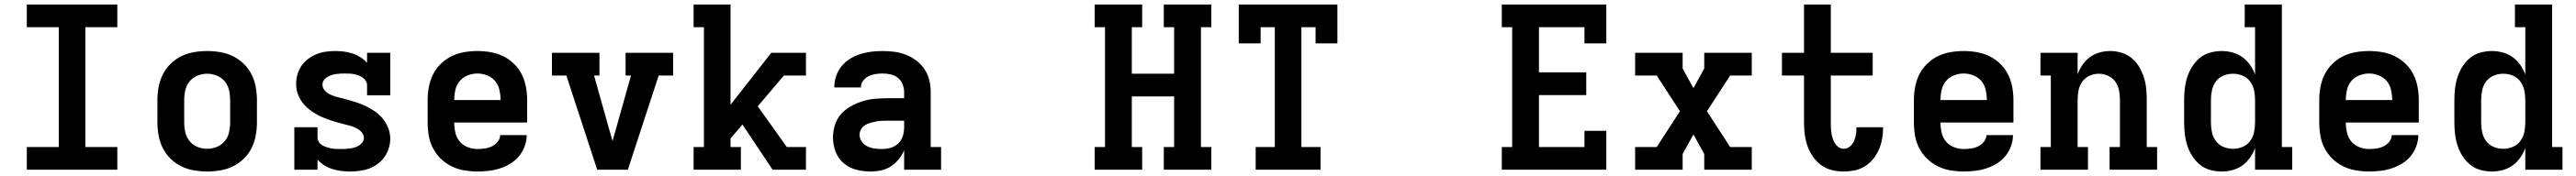

<svg xmlns="http://www.w3.org/2000/svg" viewBox="-20 -755 11440 783"><path d="M99 0V-101H241V-634H99V-735H501V-634H359V-101H501V0Z M900 8Q871 8 841.5 3Q812 -2 785.5 -15Q759 -28 737.5 -49Q716 -70 703 -96Q690 -122 684.5 -151.5Q679 -181 679 -210V-310Q679 -339 684.5 -368.5Q690 -398 703 -424Q716 -450 737.5 -471Q759 -492 785.5 -505Q812 -518 841.5 -523Q871 -528 900 -528Q929 -528 958.5 -523Q988 -518 1014.5 -505Q1041 -492 1062.5 -471Q1084 -450 1097 -424Q1110 -398 1115.5 -368.5Q1121 -339 1121 -310V-210Q1121 -181 1115.5 -151.5Q1110 -122 1097 -96Q1084 -70 1062.5 -49Q1041 -28 1014.5 -15Q988 -2 958.5 3Q929 8 900 8ZM900 -93Q922 -93 943 -101.5Q964 -110 978 -127Q992 -144 997 -166Q1002 -188 1002 -210V-310Q1002 -332 997 -354Q992 -376 978 -393Q964 -410 943 -418.5Q922 -427 900 -427Q878 -427 857 -418.5Q836 -410 822 -393Q808 -376 803 -354Q798 -332 798 -310V-210Q798 -188 803 -166Q808 -144 822 -127Q836 -110 857 -101.5Q878 -93 900 -93Z M1535 8Q1515 8 1495 5.5Q1475 3 1456 -3Q1437 -9 1420 -19.5Q1403 -30 1390 -45V0H1287V-189H1390V-144Q1390 -134 1395.5 -124.5Q1401 -115 1410 -109.5Q1419 -104 1429.5 -100.5Q1440 -97 1450.5 -95Q1461 -93 1471.5 -92.5Q1482 -92 1493 -92Q1503 -92 1513.5 -92.5Q1524 -93 1534.5 -94.5Q1545 -96 1555 -99Q1565 -102 1574 -107.5Q1583 -113 1589.5 -122Q1596 -131 1596 -141Q1596 -156 1585.5 -167.5Q1575 -179 1561.5 -185.5Q1548 -192 1533.5 -196Q1519 -200 1504.5 -203.5Q1490 -207 1475.5 -211Q1461 -215 1447 -220Q1433 -225 1419 -230.5Q1405 -236 1392 -243Q1379 -250 1366.5 -258.5Q1354 -267 1343 -277Q1332 -287 1323 -299Q1314 -311 1307.5 -324.5Q1301 -338 1298 -352.5Q1295 -367 1295 -382Q1295 -403 1301 -424Q1307 -445 1319 -462.5Q1331 -480 1348.5 -493Q1366 -506 1385.5 -514Q1405 -522 1426.5 -525Q1448 -528 1469 -528Q1489 -528 1508 -525.5Q1527 -523 1545.5 -517Q1564 -511 1580.5 -500.5Q1597 -490 1610 -476V-520H1713V-331H1610V-376Q1610 -386 1604.5 -395Q1599 -404 1590.5 -410Q1582 -416 1572.5 -419.5Q1563 -423 1552.5 -425Q1542 -427 1532 -427.5Q1522 -428 1511 -428Q1501 -428 1491 -427.5Q1481 -427 1471 -425.5Q1461 -424 1451 -420.5Q1441 -417 1432.5 -412Q1424 -407 1418 -398Q1412 -389 1412 -379Q1412 -365 1421 -354Q1430 -343 1442.5 -336.5Q1455 -330 1468 -326Q1481 -322 1495 -319H1496Q1521 -312 1545.5 -305Q1570 -298 1593 -288Q1616 -278 1638 -264Q1660 -250 1676.5 -231Q1693 -212 1703 -188Q1713 -164 1713 -138Q1713 -117 1706.5 -96Q1700 -75 1687.5 -57Q1675 -39 1657.5 -26Q1640 -13 1620 -5.5Q1600 2 1578 5Q1556 8 1535 8Z M2100 8Q2071 8 2041.5 3Q2012 -2 1985.5 -15Q1959 -28 1937.5 -49Q1916 -70 1902.5 -96Q1889 -122 1884 -151.5Q1879 -181 1879 -210V-310Q1879 -339 1884.5 -368.5Q1890 -398 1903 -424Q1916 -450 1937.5 -471Q1959 -492 1985.5 -505Q2012 -518 2041.5 -523Q2071 -528 2100 -528Q2129 -528 2158.5 -523Q2188 -518 2214.5 -505Q2241 -492 2262.5 -471Q2284 -450 2297 -424Q2310 -398 2315.5 -368.5Q2321 -339 2321 -310V-210H1997Q1997 -188 2002 -165.5Q2007 -143 2021 -126Q2035 -109 2056.5 -100.5Q2078 -92 2100 -92Q2117 -92 2133.5 -94.5Q2150 -97 2164.5 -104Q2179 -111 2190 -124.5Q2201 -138 2201 -154H2319Q2319 -129 2310 -104.5Q2301 -80 2285 -60.5Q2269 -41 2247 -27.5Q2225 -14 2200.5 -6Q2176 2 2150.5 5Q2125 8 2100 8ZM1997 -310H2203Q2203 -332 2198 -354.5Q2193 -377 2179 -394Q2165 -411 2143.5 -419.5Q2122 -428 2100 -428Q2078 -428 2056.5 -419.5Q2035 -411 2021 -394Q2007 -377 2002 -354.5Q1997 -332 1997 -310Z M2632 0 2495 -419H2431V-520H2642V-419H2618L2687 -173Q2690 -162 2693.5 -150.5Q2697 -139 2700 -128Q2703 -139 2706.5 -150.5Q2710 -162 2713 -173L2782 -419H2758V-520H2969V-419H2905L2768 0Z M3411 0 3277 -201 3224 -139V-101H3270V0H3060V-101H3106V-634H3060V-735H3224V-289L3405 -520H3559V-419H3461L3345 -282L3474 -101H3559V0Z M3845 8Q3814 8 3782.5 0Q3751 -8 3726.5 -29Q3702 -50 3690.5 -80.5Q3679 -111 3679 -143Q3679 -171 3687.5 -198.5Q3696 -226 3714.5 -247Q3733 -268 3758 -282Q3783 -296 3810 -304.5Q3837 -313 3865 -315.5Q3893 -318 3921 -318H3995V-344Q3995 -362 3988.5 -379.5Q3982 -397 3967.5 -408.5Q3953 -420 3935 -424Q3917 -428 3899 -428Q3883 -428 3867 -425.5Q3851 -423 3837 -416Q3823 -409 3813 -396Q3803 -383 3803 -367V-366H3685V-369Q3685 -394 3693.5 -418Q3702 -442 3718 -461.5Q3734 -481 3755.5 -494Q3777 -507 3800.5 -514.5Q3824 -522 3849 -525Q3874 -528 3899 -528Q3926 -528 3952.5 -524.5Q3979 -521 4004 -511Q4029 -501 4050.5 -484.5Q4072 -468 4086.5 -445.5Q4101 -423 4107 -397Q4113 -371 4113 -344V-101H4159V0H3995V-87Q3986 -65 3971 -46.5Q3956 -28 3936 -15Q3916 -2 3892.5 3Q3869 8 3845 8ZM3895 -92Q3915 -92 3934.5 -97.5Q3954 -103 3968.5 -116.5Q3983 -130 3989 -149.5Q3995 -169 3995 -189V-218H3921Q3908 -218 3895.5 -217.5Q3883 -217 3870 -214.5Q3857 -212 3844.5 -208.5Q3832 -205 3821 -198Q3810 -191 3803.5 -179.5Q3797 -168 3797 -155Q3797 -139 3807 -125Q3817 -111 3831.5 -104Q3846 -97 3862.5 -94.5Q3879 -92 3895 -92Z M4841 0V-101H4887V-634H4841V-735H5052V-634H5006V-427H5194V-634H5148V-735H5359V-634H5313V-101H5359V0H5148V-101H5194V-326H5006V-101H5052V0Z M5556 0V-101H5641V-634H5578V-562H5481V-735H5919V-562H5822V-634H5759V-101H5844V0Z M6649 0V-101H6695V-634H6649V-735H7113V-562H7016V-634H6814V-433H7024V-332H6814V-101H7016V-173H7113V0Z M7241 0V-101H7337L7440 -260L7337 -419H7241V-520H7452V-450L7500 -363L7548 -450V-520H7759V-419H7663L7560 -260L7663 -101H7759V0H7548V-70L7500 -157L7452 -70V0Z M8167 8Q8140 8 8114 1.5Q8088 -5 8067 -20.5Q8046 -36 8030.5 -58.5Q8015 -81 8006.5 -105.5Q7998 -130 7994.5 -156.5Q7991 -183 7991 -210V-419H7893V-520H7991V-735H8110V-520H8296V-419H8110V-210Q8110 -198 8110.5 -186Q8111 -174 8113 -162Q8115 -150 8118.5 -138.5Q8122 -127 8128.5 -117Q8135 -107 8145 -100Q8155 -93 8167 -93Q8182 -93 8194.5 -103Q8207 -113 8213 -127Q8219 -141 8221.5 -156.5Q8224 -172 8224 -187V-189H8342V-184Q8342 -160 8337.5 -135.5Q8333 -111 8323 -88.5Q8313 -66 8297.5 -47Q8282 -28 8261 -15Q8240 -2 8215.5 3Q8191 8 8167 8Z M8700 8Q8671 8 8641.5 3Q8612 -2 8585.5 -15Q8559 -28 8537.5 -49Q8516 -70 8502.5 -96Q8489 -122 8484 -151.5Q8479 -181 8479 -210V-310Q8479 -339 8484.5 -368.5Q8490 -398 8503 -424Q8516 -450 8537.5 -471Q8559 -492 8585.5 -505Q8612 -518 8641.5 -523Q8671 -528 8700 -528Q8729 -528 8758.5 -523Q8788 -518 8814.5 -505Q8841 -492 8862.5 -471Q8884 -450 8897 -424Q8910 -398 8915.5 -368.5Q8921 -339 8921 -310V-210H8597Q8597 -188 8602 -165.5Q8607 -143 8621 -126Q8635 -109 8656.5 -100.5Q8678 -92 8700 -92Q8717 -92 8733.5 -94.5Q8750 -97 8764.5 -104Q8779 -111 8790 -124.5Q8801 -138 8801 -154H8919Q8919 -129 8910 -104.5Q8901 -80 8885 -60.5Q8869 -41 8847 -27.5Q8825 -14 8800.5 -6Q8776 2 8750.5 5Q8725 8 8700 8ZM8597 -310H8803Q8803 -332 8798 -354.5Q8793 -377 8779 -394Q8765 -411 8743.5 -419.5Q8722 -428 8700 -428Q8678 -428 8656.5 -419.5Q8635 -411 8621 -394Q8607 -377 8602 -354.5Q8597 -332 8597 -310Z M9041 0V-101H9087V-419H9041V-520H9206V-424Q9214 -447 9228 -467Q9242 -487 9261 -501Q9280 -515 9303.5 -521.5Q9327 -528 9350 -528Q9376 -528 9401 -520.5Q9426 -513 9446 -496.5Q9466 -480 9479 -458Q9492 -436 9500 -411.5Q9508 -387 9510.5 -361.5Q9513 -336 9513 -310V-101H9559V0H9348V-101H9394V-310Q9394 -331 9390 -352.5Q9386 -374 9373.5 -391.5Q9361 -409 9341 -418Q9321 -427 9300 -427Q9279 -427 9259 -418Q9239 -409 9226.5 -391.5Q9214 -374 9210 -352.5Q9206 -331 9206 -310V-101H9252V0Z M9846 8Q9820 8 9794.5 1Q9769 -6 9749 -22.5Q9729 -39 9715 -61Q9701 -83 9693 -108Q9685 -133 9682 -158.5Q9679 -184 9679 -210V-310Q9679 -336 9682 -361.5Q9685 -387 9693 -412Q9701 -437 9715 -459Q9729 -481 9749 -497.5Q9769 -514 9794.5 -521Q9820 -528 9846 -528Q9870 -528 9894 -521.5Q9918 -515 9937.5 -501Q9957 -487 9971.5 -466.5Q9986 -446 9994 -423V-634H9948V-735H10113V-101H10159V0H9994V-97Q9986 -74 9971.5 -53.5Q9957 -33 9937.5 -19Q9918 -5 9894 1.5Q9870 8 9846 8ZM9896 -93Q9918 -93 9938.5 -101.5Q9959 -110 9972 -127.5Q9985 -145 9989.5 -166.5Q9994 -188 9994 -210V-310Q9994 -332 9989.5 -353.5Q9985 -375 9972 -392.5Q9959 -410 9938.5 -418.5Q9918 -427 9896 -427Q9874 -427 9853.5 -418.5Q9833 -410 9820 -392.5Q9807 -375 9802.5 -353.5Q9798 -332 9798 -310V-210Q9798 -188 9802.5 -166.5Q9807 -145 9820 -127.5Q9833 -110 9853.5 -101.5Q9874 -93 9896 -93Z M10500 8Q10471 8 10441.5 3Q10412 -2 10385.5 -15Q10359 -28 10337.5 -49Q10316 -70 10302.5 -96Q10289 -122 10284 -151.5Q10279 -181 10279 -210V-310Q10279 -339 10284.5 -368.5Q10290 -398 10303 -424Q10316 -450 10337.5 -471Q10359 -492 10385.5 -505Q10412 -518 10441.5 -523Q10471 -528 10500 -528Q10529 -528 10558.5 -523Q10588 -518 10614.5 -505Q10641 -492 10662.5 -471Q10684 -450 10697 -424Q10710 -398 10715.5 -368.5Q10721 -339 10721 -310V-210H10397Q10397 -188 10402 -165.5Q10407 -143 10421 -126Q10435 -109 10456.5 -100.5Q10478 -92 10500 -92Q10517 -92 10533.5 -94.5Q10550 -97 10564.5 -104Q10579 -111 10590 -124.5Q10601 -138 10601 -154H10719Q10719 -129 10710 -104.5Q10701 -80 10685 -60.5Q10669 -41 10647 -27.5Q10625 -14 10600.5 -6Q10576 2 10550.5 5Q10525 8 10500 8ZM10397 -310H10603Q10603 -332 10598 -354.5Q10593 -377 10579 -394Q10565 -411 10543.5 -419.5Q10522 -428 10500 -428Q10478 -428 10456.5 -419.5Q10435 -411 10421 -394Q10407 -377 10402 -354.5Q10397 -332 10397 -310Z M11046 8Q11020 8 10994.5 1Q10969 -6 10949 -22.5Q10929 -39 10915 -61Q10901 -83 10893 -108Q10885 -133 10882 -158.5Q10879 -184 10879 -210V-310Q10879 -336 10882 -361.5Q10885 -387 10893 -412Q10901 -437 10915 -459Q10929 -481 10949 -497.5Q10969 -514 10994.5 -521Q11020 -528 11046 -528Q11070 -528 11094 -521.5Q11118 -515 11137.5 -501Q11157 -487 11171.5 -466.5Q11186 -446 11194 -423V-634H11148V-735H11313V-101H11359V0H11194V-97Q11186 -74 11171.5 -53.5Q11157 -33 11137.5 -19Q11118 -5 11094 1.5Q11070 8 11046 8ZM11096 -93Q11118 -93 11138.5 -101.5Q11159 -110 11172 -127.5Q11185 -145 11189.5 -166.5Q11194 -188 11194 -210V-310Q11194 -332 11189.5 -353.5Q11185 -375 11172 -392.5Q11159 -410 11138.5 -418.5Q11118 -427 11096 -427Q11074 -427 11053.5 -418.5Q11033 -410 11020 -392.5Q11007 -375 11002.5 -353.5Q10998 -332 10998 -310V-210Q10998 -188 11002.5 -166.5Q11007 -145 11020 -127.5Q11033 -110 11053.5 -101.5Q11074 -93 11096 -93Z"/></svg>

Font: Iosevka HT Extended
Style: Bold
Weight: 700
Width: 7
Monospace: yes
Designer: Belleve Invis
Foundry: Belleve Invis
Version: Version 32.3.0; ttfautohint (v1.8.4)